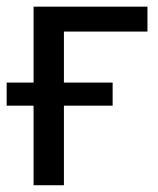

<svg xmlns="http://www.w3.org/2000/svg" viewBox="-27 -548 467 568"><path d="M409.2 -528.3H72.3V-303.7H-7.3V-235.4H72.3V0H162.1V-235.4H306.2V-303.7H162.1V-454.6H409.2Z"/></svg>

Font: Bert Sans
Style: Regular
Weight: 400
Designer: Christian Robertson (Google), Cristiano Sobral
Foundry: Google, Cristiano Sobral
Version: Version 3.101